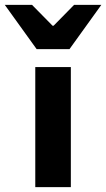

<svg xmlns="http://www.w3.org/2000/svg" viewBox="-81 -773 439 793"><path d="M64.7 0V-496.1H211.6V0ZM70.4 -570 -61.3 -753H51.2L136.2 -666.6H140.2L225.1 -753H337.6L205.9 -570Z"/></svg>

Font: Mada
Style: Regular
Weight: 400
Designer: Khaled Hosny
Version: Version 1.5